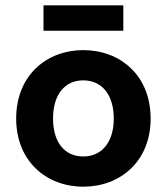

<svg xmlns="http://www.w3.org/2000/svg" viewBox="-20 -692 629 724"><path d="M548 -245C548 -408 433 -503 294 -503C156 -503 41 -408 41 -245C41 -83 156 12 294 12C433 12 548 -83 548 -245ZM409 -245C409 -156 364 -102 294 -102C224 -102 180 -155 180 -245C180 -335 224 -389 294 -389C364 -389 409 -335 409 -245ZM445 -672H144V-576H445Z"/></svg>

Font: Falling Sky
Style: SeBd
Weight: 600
Designer: Paul D. Hunt
Foundry: Adobe Systems Incorporated
Version: Version 1.02